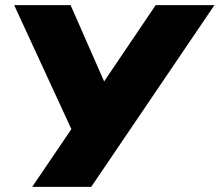

<svg xmlns="http://www.w3.org/2000/svg" viewBox="-20 -725 852 745"><path d="M105 0 257 -224 35 -705H254L384 -409L584 -705H812L334 0Z"/></svg>

Font: Winston Black
Style: Italic
Weight: 900
Italic angle: -9°
Designer: Original fonts by Vernon Adams / Changes by Cristiano Sobral
Foundry: VOriginal fonts by Vernon Adams / Changes by Cristiano Sobral
Version: Version 2.503;July 17, 2020;FontCreator 13.0.0.2655 64-bit